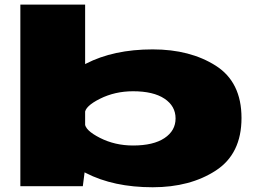

<svg xmlns="http://www.w3.org/2000/svg" viewBox="-20 -805 1119 830"><path d="M68 0H338L348 -78V-785H68ZM640 4.5Q802 4.5 913 -67.8Q1024 -140 1024 -295Q1024 -450 913 -520.8Q802 -591.5 640 -591.5Q471 -591.5 351 -529.5Q231 -467.5 231 -435.5L347 -315.5Q347 -345.5 412 -378Q477 -410.5 555 -410.5Q643 -410.5 691 -378.5Q739 -346.5 739 -293Q739 -240 691 -208Q643 -176 555 -176Q477 -176 412 -209Q347 -242 347 -272L231 -151Q231 -119 351 -57.2Q471 4.5 640 4.5Z"/></svg>

Font: Anybody ExtraExpanded Black
Style: Regular
Weight: 900
Width: 8
Version: Version 1.113;gftools[0.9.25]